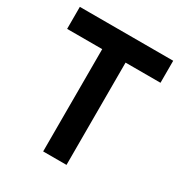

<svg xmlns="http://www.w3.org/2000/svg" viewBox="-171 -857 927 981"><g transform="rotate(30 292.0 -366.5)"><path d="M567.4 -733.4Q429.7 -733.4 16.6 -733.4Q16.6 -724.6 16.6 -700.2Q16.6 -676.8 16.6 -603.5Q68.4 -603.5 223.6 -603.5Q223.6 -453.1 223.6 0Q257.8 0 361.3 0Q361.3 -151.4 361.3 -603.5Q412.1 -603.5 567.4 -603.5Q567.4 -636.7 567.4 -733.4Z"/></g></svg>

Font: BM-Biotif
Style: Bold
Weight: 400
Designer: Deni Anggara
Version: Version 1.000;PS 001.000;hotconv 1.0.88;makeotf.lib2.5.64776